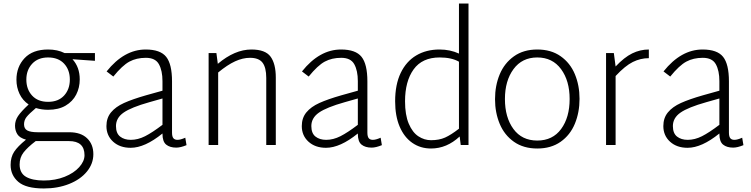

<svg xmlns="http://www.w3.org/2000/svg" viewBox="-20 -820 4250 1086"><path d="M517 -476 390 -485Q431 -440 431 -371Q431 -324 411 -285Q391 -246 351 -222.5Q311 -199 252 -199Q216 -199 183 -209Q144 -176 130 -158Q116 -140 116 -117Q116 -92 134.5 -82Q153 -72 193 -72H372Q437 -72 472.5 -38Q508 -4 508 52Q508 106 471.5 150.5Q435 195 371 220.5Q307 246 228 246Q127 246 83.5 208.5Q40 171 40 113Q40 69 60 38.5Q80 8 127 -30Q91 -40 78 -61Q65 -82 65 -109Q65 -138 82 -163.5Q99 -189 142 -229Q108 -252 90.5 -289Q73 -326 73 -369Q73 -442 119 -491Q165 -540 252 -540Q305 -540 345 -520H517ZM375 -370Q375 -425 342.5 -460Q310 -495 252 -495Q195 -495 162 -459.5Q129 -424 129 -370Q129 -315 161.5 -279.5Q194 -244 252 -244Q310 -244 342.5 -279.5Q375 -315 375 -370ZM370 -22H193H182Q136 13 113.5 42Q91 71 91 110Q91 159 127 180Q163 201 228 201Q293 201 345.5 180Q398 159 428 125.5Q458 92 458 58Q458 -22 370 -22Z M1035 1Q1001 15 977 15Q941 15 920 -2Q899 -19 899 -63V-65Q799 16 719 16Q658 16 620 -18.5Q582 -53 582 -107Q582 -153 608 -184.5Q634 -216 681.5 -237.5Q729 -259 806 -281L899 -307V-361Q899 -420 879 -456.5Q859 -493 805 -493Q752 -493 712 -471.5Q672 -450 621 -387L583 -416Q682 -540 804 -540Q887 -540 920 -498.5Q953 -457 953 -360V-70Q953 -48 960.5 -38.5Q968 -29 984 -29Q1001 -29 1028 -41ZM899 -114V-263L825 -242Q722 -213 679 -183Q636 -153 636 -107Q636 -66 659.5 -47.5Q683 -29 720 -29Q760 -29 800.5 -49.5Q841 -70 899 -114Z M1540 -381V0H1486V-379Q1486 -438 1465 -465.5Q1444 -493 1394 -493Q1353 -493 1309.5 -473Q1266 -453 1214 -410V0H1160V-520H1204L1212 -459Q1308 -540 1402 -540Q1481 -540 1510.5 -499.5Q1540 -459 1540 -381Z M2140 1Q2106 15 2082 15Q2046 15 2025 -2Q2004 -19 2004 -63V-65Q1904 16 1824 16Q1763 16 1725 -18.5Q1687 -53 1687 -107Q1687 -153 1713 -184.5Q1739 -216 1786.5 -237.5Q1834 -259 1911 -281L2004 -307V-361Q2004 -420 1984 -456.5Q1964 -493 1910 -493Q1857 -493 1817 -471.5Q1777 -450 1726 -387L1688 -416Q1787 -540 1909 -540Q1992 -540 2025 -498.5Q2058 -457 2058 -360V-70Q2058 -48 2065.5 -38.5Q2073 -29 2089 -29Q2106 -29 2133 -41ZM2004 -114V-263L1930 -242Q1827 -213 1784 -183Q1741 -153 1741 -107Q1741 -66 1764.5 -47.5Q1788 -29 1825 -29Q1865 -29 1905.5 -49.5Q1946 -70 2004 -114Z M2630 -800V0H2586L2580 -48Q2507 20 2418 20Q2358 20 2312 -12Q2266 -44 2240.5 -104Q2215 -164 2215 -247Q2215 -342 2246.5 -407.5Q2278 -473 2334.5 -506.5Q2391 -540 2466 -540Q2526 -540 2576 -517V-800ZM2418 -27Q2464 -27 2497.5 -42Q2531 -57 2576 -92V-471Q2534 -495 2467 -495Q2368 -495 2319.5 -427.5Q2271 -360 2271 -247Q2271 -170 2292 -120.5Q2313 -71 2346.5 -49Q2380 -27 2418 -27Z M2780 -259Q2780 -336 2806.5 -399.5Q2833 -463 2887 -501.5Q2941 -540 3019 -540Q3097 -540 3151 -502Q3205 -464 3231.5 -400.5Q3258 -337 3258 -261Q3258 -184 3231.5 -120Q3205 -56 3151 -18Q3097 20 3019 20Q2941 20 2887 -18Q2833 -56 2806.5 -119.5Q2780 -183 2780 -259ZM3202 -260Q3202 -363 3153.5 -429Q3105 -495 3019 -495Q2933 -495 2884.5 -429Q2836 -363 2836 -260Q2836 -156 2884 -90.5Q2932 -25 3019 -25Q3106 -25 3154 -90.5Q3202 -156 3202 -260Z M3650 -540V-491Q3603 -491 3559.5 -469.5Q3516 -448 3462 -390V0H3408V-520H3452L3462 -444Q3511 -496 3556 -518Q3601 -540 3650 -540Z M4185 1Q4151 15 4127 15Q4091 15 4070 -2Q4049 -19 4049 -63V-65Q3949 16 3869 16Q3808 16 3770 -18.5Q3732 -53 3732 -107Q3732 -153 3758 -184.5Q3784 -216 3831.5 -237.5Q3879 -259 3956 -281L4049 -307V-361Q4049 -420 4029 -456.5Q4009 -493 3955 -493Q3902 -493 3862 -471.5Q3822 -450 3771 -387L3733 -416Q3832 -540 3954 -540Q4037 -540 4070 -498.5Q4103 -457 4103 -360V-70Q4103 -48 4110.5 -38.5Q4118 -29 4134 -29Q4151 -29 4178 -41ZM4049 -114V-263L3975 -242Q3872 -213 3829 -183Q3786 -153 3786 -107Q3786 -66 3809.5 -47.5Q3833 -29 3870 -29Q3910 -29 3950.5 -49.5Q3991 -70 4049 -114Z"/></svg>

Font: Martel Sans ExtraLight
Style: Regular
Weight: 275
Designer: Dan Reynolds and Mathieu Réguer
Foundry: Dan Reynolds and Mathieu Réguer
Version: Version 1.002; ttfautohint (v1.1) -l 5 -r 5 -G 72 -x 0 -D la